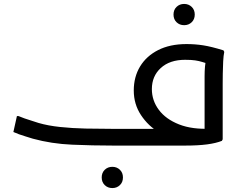

<svg xmlns="http://www.w3.org/2000/svg" viewBox="-20 -740 1248 976"><path d="M552 0Q452 0 347 -4.5Q242 -9 147 -35Q128 -41 110 -46.5Q92 -52 76.5 -57.5Q61 -63 48 -69L66 -150H74Q85 -145 105 -138Q125 -131 145 -125Q165 -119 176 -115Q224 -101 285.5 -94.5Q347 -88 415 -86.5Q483 -85 552 -85H806L789 -67Q734 -99 697 -154.5Q660 -210 660 -280Q660 -349 692 -402Q724 -455 784 -485.5Q844 -516 928 -516Q972 -516 1013.5 -509.5Q1055 -503 1116 -484L1120 -476Q1116 -458 1114.5 -428Q1113 -398 1112.5 -367Q1112 -336 1112 -316V-32L1108 -24Q1078 -12 1032.5 -6Q987 0 924 0ZM752 -287Q752 -229 787.5 -181.5Q823 -134 890.5 -107.5Q958 -81 1054 -86L1020 -42V-352Q1020 -379 1022 -401Q1024 -423 1028 -439L1044 -414Q1024 -420 1008 -425Q992 -430 972.5 -433Q953 -436 921 -436Q843 -436 797.5 -394.5Q752 -353 752 -287ZM916 -612Q893 -612 877.5 -627Q862 -642 862 -666Q862 -690 877.5 -705Q893 -720 916 -720Q939 -720 954.5 -705Q970 -690 970 -666Q970 -642 954.5 -627Q939 -612 916 -612ZM497 162Q497 138 512.5 123Q528 108 551 108Q574 108 589.5 123Q605 138 605 162Q605 186 589.5 201Q574 216 551 216Q528 216 512.5 201Q497 186 497 162Z"/></svg>

Font: Kufam
Style: Italic
Weight: 400
Italic angle: -11°
Designer: Artur Schmal
Foundry: Original Type
Version: Version 1.301; ttfautohint (v1.8.3)